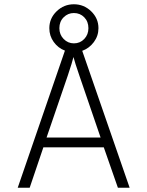

<svg xmlns="http://www.w3.org/2000/svg" viewBox="-20 -879 689 899"><path d="M284 -642Q252 -654 231.5 -682.5Q211 -711 211 -747Q211 -793 245 -826Q279 -859 326 -859Q373 -859 407 -826Q441 -793 441 -747Q441 -711 419.5 -682Q398 -653 365 -641L587 0H532L466 -189H183L119 0H63ZM394 -747Q394 -778 374.5 -798Q355 -818 326 -818Q298 -818 278 -798Q258 -778 258 -747Q258 -717 278 -696.5Q298 -676 326 -676Q355 -676 374.5 -696.5Q394 -717 394 -747ZM451 -235 352 -524Q330 -588 324 -612Q319 -590 297 -524L198 -235Z"/></svg>

Font: Overpass ExtraLight
Style: Regular
Weight: 200
Designer: Delve Withrington, Thomas Jockin
Foundry: Delve Fonts
Version: Version 3.000;DELV;Overpass